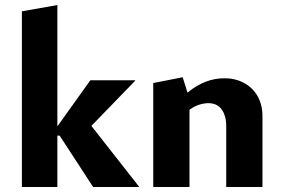

<svg xmlns="http://www.w3.org/2000/svg" viewBox="-20 -743 1119 763"><path d="M350 0 217 -204H201V-231L339 -424H517V-422L295 -193L306 -290L532 -2V0ZM67 0V-698L208 -723V0Z M879 0V-241Q879 -283 861 -308Q843 -333 808 -333Q791 -333 772 -327Q753 -321 737 -309.5Q721 -298 711 -281L673 -322Q702 -357 733.5 -381.5Q765 -406 799.5 -419Q834 -432 873 -432Q915 -432 949.5 -413.5Q984 -395 1003.5 -361Q1023 -327 1023 -281V0ZM589 0V-413L706 -436L733 -350V0Z"/></svg>

Font: Ysabeau Office ExtraBold
Style: Regular
Weight: 800
Designer: Christian Thalmann (Catharsis Fonts)
Version: Version 2.001;gftools[0.9.30]; featfreeze: tnum,lnum,ss02